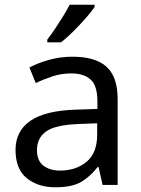

<svg xmlns="http://www.w3.org/2000/svg" viewBox="-20 -786 601 816"><path d="M288 -545Q386 -545 433 -502Q480 -459 480 -365V0H416L399 -76H395Q360 -32 321.5 -11Q283 10 215 10Q142 10 94 -28.5Q46 -67 46 -149Q46 -229 109 -272.5Q172 -316 303 -320L394 -323V-355Q394 -422 365 -448Q336 -474 283 -474Q241 -474 203 -461.5Q165 -449 132 -433L105 -499Q140 -518 188 -531.5Q236 -545 288 -545ZM314 -259Q214 -255 175.5 -227Q137 -199 137 -148Q137 -103 164.5 -82Q192 -61 235 -61Q303 -61 348 -98.5Q393 -136 393 -214V-262ZM181 -606V-618Q196 -637 213.5 -663Q231 -689 248 -716.5Q265 -744 276 -766H382V-756Q370 -738 345 -709.5Q320 -681 291.5 -652.5Q263 -624 239 -606Z"/></svg>

Font: Noto Sans Coptic
Style: Regular
Weight: 400
Designer: Monotype Design Team, Denis Moyogo Jacquerye
Foundry: Monotype Imaging Inc.
Version: Version 2.002; ttfautohint (v1.8.4.7-5d5b)